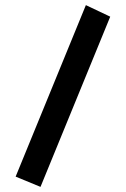

<svg xmlns="http://www.w3.org/2000/svg" viewBox="-20 -686 490 749"><path d="M138 43 41 3 315 -666 410 -621Z"/></svg>

Font: Inconsolata SemiCondensed Bold
Style: Regular
Weight: 700
Width: 4
Monospace: yes
Designer: Raph Levien, Cyreal, Brenton Simpson
Foundry: Raph Levien, Cyreal, Google
Version: Version 3.001; ttfautohint (v1.8.2.53-6de2)